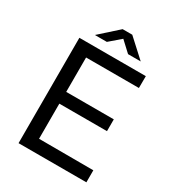

<svg xmlns="http://www.w3.org/2000/svg" viewBox="-210 -1018 1040 1141"><g transform="rotate(30 310.0 -448.0)"><path d="M95.5 0V-723H551.5L551 -641.5H188.5V-405.5H515V-324.5H188V-83.5L561 -82.5V0ZM167 -783.5 292.5 -896H358.5L481.5 -783.5H394.5L324.5 -848.5L249 -783.5Z"/></g></svg>

Font: Public Sans Thin
Style: Regular
Weight: 400
Version: Version 2.001